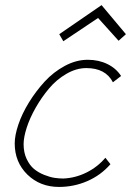

<svg xmlns="http://www.w3.org/2000/svg" viewBox="-20 -738 537 758"><path d="M230 -575.2 367.2 -667 448.2 -577.1 477.1 -603 380.9 -717.8 213.9 -603ZM230 -33.2Q212.9 -33.2 195.1 -35.9Q177.2 -38.6 154.5 -47.6Q131.8 -56.6 114.5 -70.8Q97.2 -85 85.2 -110.4Q73.2 -135.7 73.2 -168.9Q73.2 -195.8 85.4 -233.9Q97.7 -272 120.8 -312.7Q144 -353.5 173.6 -388.7Q203.1 -423.8 242.2 -446.5Q281.2 -469.2 320.8 -469.2Q397 -469.2 425.8 -413.1L458 -438Q438.5 -468.3 404.1 -485.1Q369.6 -502 326.2 -502Q280.8 -502 235.8 -477.8Q190.9 -453.6 156.2 -415.8Q121.6 -377.9 94.2 -333.5Q66.9 -289.1 52.5 -246.3Q38.1 -203.6 38.1 -171.9Q38.1 -97.7 88.1 -48.8Q138.2 0 212.9 0Q272 0 325.2 -23.2Q378.4 -46.4 416 -89.8L396 -115.2Q365.7 -79.1 321.8 -57.1Q277.8 -35.2 230 -33.2Z"/></svg>

Font: Comic Neue Angular Light Italic
Style: Regular
Weight: 300
Italic angle: -12°
Designer: Craig Rozynski
Foundry: Craig Rozynski
Version: Version 2.003